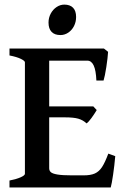

<svg xmlns="http://www.w3.org/2000/svg" viewBox="-20 -830 556 850"><path d="M22 0V-30.8Q53.7 -37.1 72 -45.4Q90.3 -53.7 90.3 -60.5V-554.2Q90.3 -560.5 72.5 -569.3Q54.7 -578.1 22 -584.5V-615.2H439.9L458.5 -600.6Q457 -574.7 450.7 -533.2Q444.3 -491.7 438.5 -473.6H406.7Q404.8 -518.6 394.8 -540Q384.8 -561.5 366.7 -561.5H197.8V-358.9H393.1L408.2 -342.8Q397.5 -324.7 385 -307.6Q372.6 -290.5 363.3 -283.7Q347.7 -298.3 327.1 -304.4Q306.6 -310.5 266.6 -310.5H197.8V-85Q197.8 -74.2 205.3 -67.6Q212.9 -61 234.4 -57.4Q255.9 -53.7 297.4 -53.7H350.6Q381.3 -53.7 399.9 -62Q418.5 -70.3 431.6 -90.3Q444.8 -110.4 459.5 -149.9L490.2 -138.7Q486.8 -98.1 480.7 -56.6Q474.6 -15.1 470.2 0ZM194.8 -730Q194.8 -751.5 204.6 -769.8Q214.4 -788.1 230.5 -798.8Q246.6 -809.6 264.6 -809.6Q290 -809.6 303.5 -795.7Q316.9 -781.7 316.9 -754.9Q316.9 -732.9 307.6 -714.6Q298.3 -696.3 282.2 -685.5Q266.1 -674.8 247.6 -674.8Q221.7 -674.8 208.3 -689Q194.8 -703.1 194.8 -730Z"/></svg>

Font: David Libre Medium
Style: Regular
Weight: 500
Version: Version 1.000